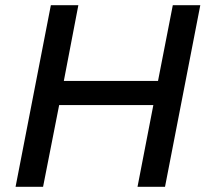

<svg xmlns="http://www.w3.org/2000/svg" viewBox="-20 -720 793 740"><path d="M40 0 176 -700H282L226 -408H589L646 -700H752L616 0H510L571 -315H208L146 0Z"/></svg>

Font: REM
Style: Italic
Weight: 400
Italic angle: -11°
Designer: Octavio Pardo
Foundry: Ashler Design
Version: Version 1.005;gftools[0.9.28]